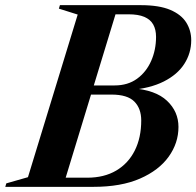

<svg xmlns="http://www.w3.org/2000/svg" viewBox="-62 -725 762 745"><path d="M278 -669.5 334 -705H484.5Q555.5 -705 598.5 -686.8Q641.5 -668.5 660.8 -637.5Q680 -606.5 680 -569Q680 -519 653.2 -477.2Q626.5 -435.5 573.5 -408.8Q520.5 -382 441.5 -375.5L451 -382.5Q541.5 -376 586 -334Q630.5 -292 630.5 -232.5Q630.5 -170 592.5 -117Q554.5 -64 481.2 -32Q408 0 300.5 0H119L95.5 -35.5H276.5Q342 -35.5 389 -63.2Q436 -91 461 -141Q486 -191 486 -257.5Q486 -304 459.2 -331Q432.5 -358 370.5 -358H191L196.5 -393.5H383Q434 -393.5 469.8 -419.5Q505.5 -445.5 524.5 -488.5Q543.5 -531.5 543.5 -582Q543.5 -610.5 532.5 -630Q521.5 -649.5 498 -659.5Q474.5 -669.5 436.5 -669.5ZM239.5 -668.5 166.5 -691.5 170.5 -705H397L182 0H-41.5L-37.5 -13.5L46.5 -37.5Z"/></svg>

Font: Newsreader 60pt SemiBold
Style: Italic
Weight: 600
Italic angle: -17°
Designer: Hugues Gentile
Foundry: Production Type
Version: Version 1.003